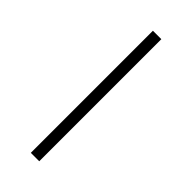

<svg xmlns="http://www.w3.org/2000/svg" viewBox="-310 -816 1112 1112"><g transform="rotate(45 246.5 -260.0)"><path d="M212 240H281V-760H212Z"/></g></svg>

Font: Noto Serif Myanmar Condensed ExtraBold
Style: Regular
Weight: 800
Width: 3
Designer: Ben Mitchell and the Monotype Design Team
Foundry: Monotype Imaging Inc.
Version: Version 2.106